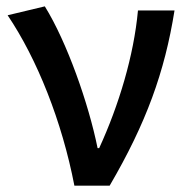

<svg xmlns="http://www.w3.org/2000/svg" viewBox="-20 -584 590 604"><path d="M214 0H325C440 -197 498 -357 529 -551H414C401 -409 354 -253 292 -118H287C259 -257 191 -451 121 -564L4 -536C97 -398 175 -202 214 0Z"/></svg>

Font: Noto Sans CJK SC Medium
Style: Regular
Weight: 500
Designer: Ryoko NISHIZUKA 西塚涼子 (kana, bopomofo & ideographs); Paul D. Hunt (Latin, Greek & Cyrillic); Sandoll Communications 산돌커뮤니
Foundry: Adobe
Version: Version 2.004;hotconv 1.0.118;makeotfexe 2.5.65603